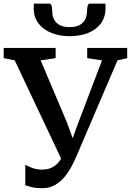

<svg xmlns="http://www.w3.org/2000/svg" viewBox="-35 -1002 707 1037"><path d="M192.5 14.5Q160.5 14.5 139.2 9.5Q118 4.5 101.5 -2V-113Q115.5 -103 140.5 -94.5Q165.5 -86 191 -86Q220.5 -86 242.5 -95.8Q264.5 -105.5 281 -125.2Q297.5 -145 310.5 -175L309.5 -115L44.5 -676L-15 -688V-743H265.5V-688L184.5 -676L327.5 -338.5L377.5 -200H337L388 -339.5L516 -676L436 -688V-743H652V-688L599.5 -676L376.5 -155Q367 -133 351.8 -103.8Q336.5 -74.5 314.8 -47.8Q293 -21 262.8 -3.2Q232.5 14.5 192.5 14.5ZM230.5 -982.5Q241.5 -982.5 244.2 -968Q247 -953.5 247 -940Q247 -903 270.2 -879.2Q293.5 -855.5 341 -855.5Q388.5 -855.5 411.8 -879.2Q435 -903 435 -940Q435 -953.5 438 -968Q441 -982.5 450.5 -982.5H534Q535 -977 535 -971Q535 -965 535 -959Q535 -908.5 509.2 -874.5Q483.5 -840.5 439.5 -823.5Q395.5 -806.5 341 -806.5Q288 -806.5 243.8 -823.8Q199.5 -841 173.2 -875Q147 -909 147 -959Q147 -965 147.5 -971Q148 -977 148 -982.5Z"/></svg>

Font: Merriweather 20pt SemiBold
Style: Regular
Weight: 600
Version: Version 2.100